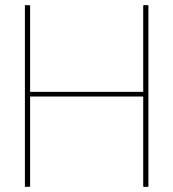

<svg xmlns="http://www.w3.org/2000/svg" viewBox="-20 -720 668 740"><path d="M532 0V-700H552V0ZM76 0V-700H96V0ZM82 -348V-366H548V-348Z"/></svg>

Font: DM Sans 20pt Thin
Style: Regular
Weight: 250
Version: Version 4.004;gftools[0.9.30]